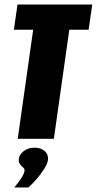

<svg xmlns="http://www.w3.org/2000/svg" viewBox="-20 -611 426 845"><path d="M58 0 126 -480H41L57 -591H386L370 -480H285L217 0ZM43 214Q63 190 75 171Q87 152 88 140Q89 132 81.5 126Q74 120 67.5 111Q61 102 63 87Q65 69 84.5 54Q104 39 132 39Q161 39 177.5 54.5Q194 70 191 94Q189 109 175 131.5Q161 154 142 176Q123 198 105 214Z"/></svg>

Font: Alumni Sans Black
Style: Italic
Weight: 900
Italic angle: -8°
Version: Version 1.016